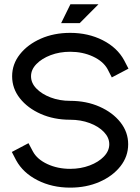

<svg xmlns="http://www.w3.org/2000/svg" viewBox="-20 -859 648 888"><path d="M304.7 8.8Q220.7 8.8 153.6 -25.4Q86.4 -59.6 54.7 -117.7L34.7 -156.2L111.8 -196.8L132.3 -158.2Q151.9 -122.1 199.2 -100.1Q246.6 -78.1 304.7 -78.1Q353.5 -78.1 394.8 -93.8Q436 -109.4 460.7 -135.3Q485.4 -161.1 485.4 -191.9Q485.4 -222.7 460.7 -248.5Q436 -274.4 394.8 -289.8Q353.5 -305.2 304.7 -305.2Q229.5 -305.2 168.7 -332Q107.9 -358.9 72 -404.3Q36.1 -449.7 36.1 -506.3Q36.1 -562.5 72 -607.9Q107.9 -653.3 168.7 -680.2Q229.5 -707 304.7 -707Q388.2 -707 455.3 -672.9Q522.5 -638.7 554.2 -580.1L574.2 -541.5L497.1 -501L477.1 -540Q457 -575.7 409.7 -597.7Q362.3 -619.6 304.7 -619.6Q255.4 -619.6 214.4 -604Q173.3 -588.4 148.4 -562.7Q123.5 -537.1 123.5 -506.3Q123.5 -475.1 148.4 -449.5Q173.3 -423.8 214.4 -408.2Q255.4 -392.6 304.7 -392.6Q379.4 -392.6 440.2 -365.7Q501 -338.9 536.9 -293.5Q572.8 -248 572.8 -191.9Q572.8 -135.3 536.9 -89.8Q501 -44.4 440.2 -17.8Q379.4 8.8 304.7 8.8ZM262.7 -752 305.7 -839.4H435.5L348.6 -752Z"/></svg>

Font: Qaz
Style: Regular
Weight: 400
Designer: GGBotNet
Foundry: f0n7
Version: 0.70